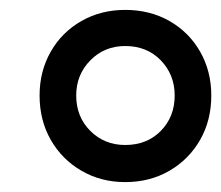

<svg xmlns="http://www.w3.org/2000/svg" viewBox="-20 -647 447 388"><path d="M233 -279Q184 -279 144.5 -302Q105 -325 82.5 -364.5Q60 -404 60 -454Q60 -503 82.5 -542.5Q105 -582 144.5 -604.5Q184 -627 233 -627Q283 -627 322.5 -604.5Q362 -582 384.5 -542.5Q407 -503 407 -454Q407 -404 384.5 -364.5Q362 -325 322.5 -302Q283 -279 233 -279ZM233 -354Q277 -354 305 -382.5Q333 -411 333 -454Q333 -496 305 -525Q277 -554 233 -554Q191 -554 162.5 -525Q134 -496 134 -454Q134 -411 162.5 -382.5Q191 -354 233 -354Z"/></svg>

Font: Piazzolla ExtraBold
Style: Italic
Weight: 800
Italic angle: -11.3°
Designer: Juan Pablo del Peral
Foundry: Huerta Tipografica
Version: Version 1.330